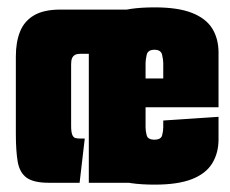

<svg xmlns="http://www.w3.org/2000/svg" viewBox="-20 -496 624 521"><path d="M113 0Q71 0 52 -14Q33 -28 28 -57.5Q23 -87 23 -133V-343Q23 -382 34.5 -410.5Q46 -439 72.5 -454.5Q99 -470 144 -470H371V0H221V-350H197Q189 -350 183.5 -347Q178 -344 175.5 -338Q173 -332 173 -322V-155Q173 -138 176 -130.5Q179 -123 184.5 -121.5Q190 -120 199 -120H210L196 0ZM400 5Q327 5 289.5 -11Q252 -27 238.5 -55.5Q225 -84 225 -120V-351Q225 -388 238.5 -416Q252 -444 289.5 -460Q327 -476 400 -476Q463 -476 501 -461Q539 -446 556 -418.5Q573 -391 573 -353V-275L423 -265V-325Q423 -333 420 -347Q417 -361 399 -361Q381 -361 378 -347Q375 -333 375 -325V-150Q375 -141 378 -129Q381 -117 399 -117Q417 -117 420 -129Q423 -141 423 -150V-169L573 -179V-118Q573 -81 556 -53Q539 -25 501 -10Q463 5 400 5ZM241 -205V-283H573V-205Z"/></svg>

Font: Smooch Sans Thin Black
Style: Regular
Weight: 900
Version: Version 1.010